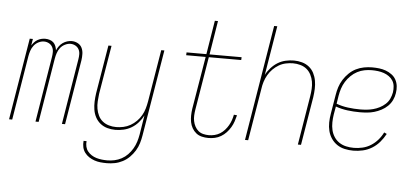

<svg xmlns="http://www.w3.org/2000/svg" viewBox="-59 -864 2617 1216"><g transform="rotate(5 1250.0 -256.0)"><path d="M16 0 102 -520H122L115 -478Q122 -489 131 -499Q140 -509 151.5 -515.5Q163 -522 175.5 -525Q188 -528 200 -528Q215 -528 229 -523.5Q243 -519 252.5 -510Q262 -501 267 -488Q272 -475 274 -461Q280 -475 289.5 -488Q299 -501 312 -510Q325 -519 339.5 -523.5Q354 -528 369 -528Q389 -528 407 -518.5Q425 -509 433.5 -491.5Q442 -474 442.5 -453Q443 -432 440 -412L372 0H352L420 -415Q423 -432 423 -449Q423 -466 415.5 -480Q408 -494 393.5 -502Q379 -510 362 -510Q345 -510 327 -501Q309 -492 297.5 -477Q286 -462 280 -444Q274 -426 271 -408L204 0H184L252 -415Q255 -432 255 -449Q255 -466 247.5 -480Q240 -494 225.5 -502Q211 -510 194 -510Q176 -510 158.5 -501Q141 -492 129.5 -477Q118 -462 112 -444Q106 -426 103 -408L36 0Z M657 223Q636 223 616 221Q596 219 577.5 212.5Q559 206 543 195.5Q527 185 515.5 169.5Q504 154 500 135Q496 116 498 95H517Q515 113 519 130Q523 147 533.5 160Q544 173 558 182Q572 191 588.5 196Q605 201 623 203Q641 205 658 205Q681 205 704 200Q727 195 748.5 183.5Q770 172 787.5 154Q805 136 817.5 114.5Q830 93 837 70.5Q844 48 848 25L868 -99Q856 -75 837 -53.5Q818 -32 794.5 -18Q771 -4 744.5 2Q718 8 692 8Q665 8 640.5 1Q616 -6 596.5 -21.5Q577 -37 565 -59.5Q553 -82 549 -107.5Q545 -133 546 -159.5Q547 -186 551 -213L602 -520H622L570 -210Q567 -186 565.5 -162Q564 -138 568 -115Q572 -92 582 -71.5Q592 -51 609.5 -37Q627 -23 649.5 -16.5Q672 -10 696 -10Q718 -10 741.5 -15Q765 -20 786 -32Q807 -44 824.5 -61.5Q842 -79 854 -100Q866 -121 872.5 -143.5Q879 -166 883 -189L938 -520H958L867 28Q863 53 855.5 78Q848 103 834 126Q820 149 800.5 168.5Q781 188 757 200.5Q733 213 707.5 218Q682 223 657 223Z M1284 8Q1262 8 1241.5 3Q1221 -2 1205.5 -14.5Q1190 -27 1180 -44.5Q1170 -62 1166 -82.5Q1162 -103 1162.5 -124.5Q1163 -146 1166 -167L1222 -502H1098L1099 -520H1225L1260 -735H1280L1245 -520H1449L1448 -502H1242L1186 -164Q1183 -146 1182 -127Q1181 -108 1184.5 -90.5Q1188 -73 1196.5 -57Q1205 -41 1218 -30Q1231 -19 1248.5 -14.5Q1266 -10 1285 -10Q1303 -10 1321.5 -14.5Q1340 -19 1356 -29Q1372 -39 1385 -53.5Q1398 -68 1407.5 -84.5Q1417 -101 1423 -118.5Q1429 -136 1432 -153L1452 -151Q1447 -131 1440.5 -111.5Q1434 -92 1423 -73.5Q1412 -55 1397 -39Q1382 -23 1363.5 -12Q1345 -1 1324.5 3.5Q1304 8 1284 8Z M1516 0 1637 -735H1657L1605 -421Q1617 -445 1636.5 -466.5Q1656 -488 1679 -502Q1702 -516 1728.5 -522Q1755 -528 1781 -528Q1808 -528 1833 -521Q1858 -514 1877.5 -498.5Q1897 -483 1908.5 -460.5Q1920 -438 1924.5 -412.5Q1929 -387 1928 -360.5Q1927 -334 1923 -307L1872 0H1852L1903 -310Q1907 -334 1908.5 -358Q1910 -382 1906 -405Q1902 -428 1891.5 -448.5Q1881 -469 1864 -483Q1847 -497 1824 -503.5Q1801 -510 1777 -510Q1755 -510 1731.5 -505Q1708 -500 1687.5 -488Q1667 -476 1649.5 -458.5Q1632 -441 1620 -420Q1608 -399 1601 -376.5Q1594 -354 1591 -331L1536 0Z M2205 8Q2177 8 2150 2Q2123 -4 2101.5 -18.5Q2080 -33 2065 -55Q2050 -77 2043.5 -103Q2037 -129 2037.5 -157Q2038 -185 2043 -213L2063 -333Q2067 -359 2075 -384Q2083 -409 2097.5 -432Q2112 -455 2132 -474.5Q2152 -494 2176 -506Q2200 -518 2226.5 -523Q2253 -528 2278 -528Q2301 -528 2323 -525.5Q2345 -523 2365.5 -515.5Q2386 -508 2403.5 -495Q2421 -482 2431 -463.5Q2441 -445 2443.5 -423Q2446 -401 2442 -378Q2439 -356 2428.5 -334Q2418 -312 2400.5 -295Q2383 -278 2361 -266.5Q2339 -255 2316.5 -248.5Q2294 -242 2271 -240Q2248 -238 2225 -238Q2185 -238 2146 -243Q2107 -248 2071 -261L2062 -210Q2058 -185 2057.5 -159.5Q2057 -134 2062.5 -110.5Q2068 -87 2081 -67Q2094 -47 2113.5 -34Q2133 -21 2157 -15.5Q2181 -10 2207 -10Q2234 -10 2262 -16.5Q2290 -23 2314.5 -38.5Q2339 -54 2358.5 -76.5Q2378 -99 2390 -124L2407 -116Q2392 -88 2371 -63.5Q2350 -39 2323 -22.5Q2296 -6 2265.5 1Q2235 8 2205 8ZM2225 -256Q2246 -256 2267 -258Q2288 -260 2308.5 -265.5Q2329 -271 2348.5 -281Q2368 -291 2384.5 -306Q2401 -321 2410 -340.5Q2419 -360 2423 -381Q2426 -401 2424 -420.5Q2422 -440 2412.5 -455.5Q2403 -471 2387.5 -482Q2372 -493 2354.5 -499Q2337 -505 2317.5 -507.5Q2298 -510 2278 -510Q2255 -510 2231.5 -505.5Q2208 -501 2186 -489.5Q2164 -478 2145.5 -460Q2127 -442 2114 -421Q2101 -400 2093.5 -377Q2086 -354 2082 -330L2074 -279Q2109 -266 2147.5 -261Q2186 -256 2225 -256Z"/></g></svg>

Font: Iosevka Thin
Style: Italic
Weight: 100
Italic angle: -9°
Monospace: yes
Designer: Belleve Invis
Foundry: Belleve Invis
Version: Version 32.5.0; ttfautohint (v1.8.4)